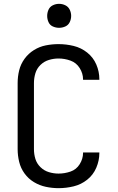

<svg xmlns="http://www.w3.org/2000/svg" viewBox="-20 -973 616 1001"><path d="M285 8Q325 8 364 -1.5Q403 -11 434.5 -36Q466 -61 482 -98.5Q498 -136 498 -175V-178H413V-176Q413 -145 395.5 -117Q378 -89 347.5 -78.5Q317 -68 285 -68Q260 -68 235 -75.5Q210 -83 191 -101.5Q172 -120 164.5 -144.5Q157 -169 157 -195V-540Q157 -566 164.5 -591Q172 -616 191 -634.5Q210 -653 235 -660.5Q260 -668 285 -668Q317 -668 347.5 -657Q378 -646 395.5 -618Q413 -590 413 -559V-557H498V-560Q498 -600 482 -637Q466 -674 434.5 -699Q403 -724 364 -733.5Q325 -743 285 -743Q252 -743 219 -736.5Q186 -730 157 -712Q128 -694 108 -666.5Q88 -639 80 -606.5Q72 -574 72 -540V-195Q72 -162 80 -129Q88 -96 108 -68.5Q128 -41 157 -23.5Q186 -6 219 1Q252 8 285 8ZM288 -828Q305 -828 320.5 -835Q336 -842 343.5 -857.5Q351 -873 351 -890Q351 -907 343.5 -922.5Q336 -938 320.5 -945.5Q305 -953 288 -953Q271 -953 255.5 -945.5Q240 -938 233 -922.5Q226 -907 226 -890Q226 -873 233 -857.5Q240 -842 255.5 -835Q271 -828 288 -828Z"/></svg>

Font: Iosevka Sparkle
Style: Regular
Weight: 400
Designer: Belleve Invis
Foundry: Belleve Invis
Version: Version 4.5.0; ttfautohint (v1.8.3)